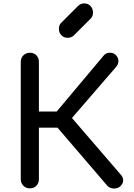

<svg xmlns="http://www.w3.org/2000/svg" viewBox="-20 -1085 771 1106"><path d="M673.8 -12.7Q660.2 1 636.7 1Q636.7 1 635.7 1Q612.3 0 597.7 -15.6Q488.3 -143.6 269.5 -398.4Q346.7 -489.3 576.2 -763.7Q589.8 -781.2 612.3 -781.2Q634.8 -782.2 649.4 -765.6Q663.1 -750 662.1 -732.4Q662.1 -714.8 648.4 -699.2Q563.5 -600.6 394.5 -405.3Q464.8 -324.2 673.8 -81.1Q688.5 -65.4 689.5 -47.9Q689.5 -45.9 689.5 -44.9Q689.5 -28.3 673.8 -12.7ZM152.3 0Q129.9 0 115.2 -14.6Q99.6 -30.3 99.6 -51.8Q99.6 -277.3 99.6 -728.5Q99.6 -752 115.2 -766.6Q129.9 -781.2 152.3 -781.2Q174.8 -781.2 189.5 -766.6Q204.1 -752 204.1 -728.5Q204.1 -633.8 204.1 -442.4Q245.1 -442.4 368.2 -442.4Q368.2 -418.9 368.2 -349.6Q327.1 -349.6 204.1 -349.6Q204.1 -275.4 204.1 -51.8Q204.1 -30.3 189.5 -14.6Q174.8 0 152.3 0ZM370.1 -867.2Q347.7 -867.2 334 -881.8Q319.3 -896.5 319.3 -918Q319.3 -939.5 331.1 -952.1Q363.3 -984.4 428.7 -1049.8Q444.3 -1065.4 464.8 -1065.4Q488.3 -1065.4 502 -1049.8Q515.6 -1035.2 515.6 -1012.7Q515.6 -1002.9 512.7 -994.1Q509.8 -985.4 502 -977.5Q469.7 -945.3 405.3 -880.9Q390.6 -867.2 370.1 -867.2Z"/></svg>

Font: Abed
Style: Bold
Weight: 700
Designer: Johan Aakerlund
Version: Version 3.105